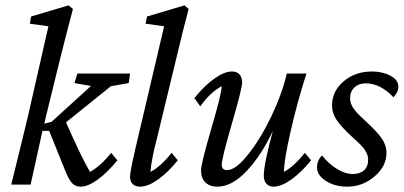

<svg xmlns="http://www.w3.org/2000/svg" viewBox="-20 -698 1529 726"><path d="M22.5 0Q29.8 -29.3 43.2 -84Q56.6 -138.7 67.4 -182.6Q78.1 -226.6 86.9 -263.7L163.1 -598.6L92.8 -608.4L97.7 -635.7L239.3 -677.7L255.9 -664.1Q243.2 -618.2 208 -478.5L154.3 -259.8Q153.3 -254.9 150.9 -245.1Q148.4 -235.4 147.5 -230.5L174.8 -237.3L324.2 -373L261.7 -383.8L272.5 -419.9H471.7L466.8 -383.8L399.4 -372.1L229.5 -235.4Q287.1 -105 320.3 -47.9Q360.8 -70.3 400.4 -120.1L423.8 -91.8Q386.7 -45.9 349.6 -19Q312.5 7.8 285.2 7.8Q265.1 7.8 253.2 -4.9Q241.2 -17.6 228.5 -47.9L166 -203.1H140.6Q132.8 -168.9 118.2 -101.6Q103.5 -34.2 95.7 0Z M509.8 7.8Q491.2 7.8 481.4 -2.4Q471.7 -12.7 471.7 -30.3Q471.7 -53.7 506.8 -199.2L600.6 -598.6L530.3 -608.4L536.1 -635.7L677.7 -677.7L693.4 -664.1Q671.4 -582.5 646.5 -476.6L572.3 -169.9Q553.2 -98.6 548.8 -47.9Q588.4 -68.8 628.9 -120.1L652.3 -91.8Q615.2 -45.9 577.4 -19Q539.6 7.8 509.8 7.8Z M857.4 -427.7Q875.5 -427.7 885.5 -416.7Q895.5 -405.8 895.5 -385.7Q895.5 -363.3 856.9 -230.7Q818.4 -98.1 818.4 -75.2Q818.4 -54.7 838.9 -54.7Q870.6 -54.7 917.5 -113Q964.4 -171.4 1005.4 -256.8Q1046.4 -342.3 1064.5 -419.9H1138.7Q1104.5 -313.5 1079.1 -202.4Q1053.7 -91.3 1053.7 -47.9Q1092.3 -69.3 1132.8 -120.1L1156.2 -91.8Q1119.1 -45.9 1081.3 -19Q1043.5 7.8 1013.7 7.8Q997.1 7.8 987.3 -3.4Q977.5 -14.6 977.5 -33.2Q977.5 -77.1 1011.7 -203.1Q969.2 -111.8 913.3 -52Q857.4 7.8 801.8 7.8Q772.9 7.8 756.6 -8.3Q740.2 -24.4 740.2 -53.7Q740.2 -79.1 779.3 -212.6Q818.4 -346.2 818.4 -372.1Q774.9 -349.1 737.3 -295.9L714.8 -327.1Q752.4 -373.5 790.3 -400.6Q828.1 -427.7 857.4 -427.7Z M1293 7.8Q1246.1 7.8 1212.4 -13.7Q1178.7 -35.2 1178.7 -65.4Q1178.7 -90.3 1197.3 -110.4Q1223.6 -77.6 1254.9 -58.8Q1286.1 -40 1313.5 -40Q1340.8 -40 1356.4 -54Q1372.1 -67.9 1372.1 -94.7Q1372.1 -112.3 1359.9 -130.6Q1347.7 -148.9 1316.4 -175.8Q1269 -219.2 1252.2 -245.4Q1235.4 -271.5 1235.4 -298.8Q1235.4 -353 1279.3 -390.4Q1323.2 -427.7 1386.7 -427.7Q1425.8 -427.7 1456.1 -411.9Q1486.3 -396 1486.3 -370.1Q1486.3 -350.1 1467.8 -330.1Q1418 -382.8 1363.3 -382.8Q1336.4 -382.8 1320.1 -367.4Q1303.7 -352.1 1303.7 -326.2Q1303.7 -307.6 1316.2 -288.8Q1328.6 -270 1363.3 -239.3Q1409.7 -196.3 1425.5 -171.6Q1441.4 -147 1441.4 -120.1Q1441.4 -69.3 1396.2 -30.8Q1351.1 7.8 1293 7.8Z"/></svg>

Font: Crimson Pro
Style: Italic
Weight: 400
Italic angle: -12°
Designer: Jacques Le Bailly
Foundry: Baron von Fonthausen
Version: Version 1.003